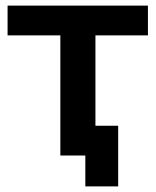

<svg xmlns="http://www.w3.org/2000/svg" viewBox="-20 -554 554 684"><path d="M320 -428V-106H401V110H284V0H195V-428H7V-534H507V-428Z"/></svg>

Font: mBank SemiBold
Style: Regular
Weight: 600
Designer: Julieta Ulanovsky
Foundry: Julieta Ulanovsky
Version: Version 7.200